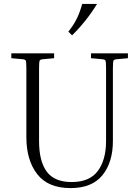

<svg xmlns="http://www.w3.org/2000/svg" viewBox="-20 -953 713 983"><path d="M446 -655V-680H635V-655L580 -650Q564 -649 561 -642.5Q558 -636 558 -601V-231Q558 -122 504.5 -56Q451 10 341 10Q226 10 170.5 -61.5Q115 -133 115 -251V-601Q115 -636 112 -642.5Q109 -649 93 -650L38 -655V-680H257V-655L202 -650Q186 -649 183 -642.5Q180 -636 180 -601V-231Q180 -127 219.5 -74Q259 -21 347 -21Q439 -21 481 -78Q523 -135 523 -231V-601Q523 -636 520 -642.5Q517 -649 501 -650ZM349 -772 330 -791Q357 -825 372.5 -856Q388 -887 401 -933H477Q423 -845 349 -772Z"/></svg>

Font: Inria Serif Light
Style: Regular
Weight: 300
Designer: Black Foundry Team
Foundry: Black Foundry
Version: Version 1.000; ttfautohint (v1.8.3)